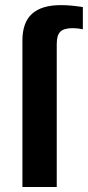

<svg xmlns="http://www.w3.org/2000/svg" viewBox="-20 -745 350 765"><path d="M69.3 -583.5Q69.3 -655.3 107.4 -689.9Q145.5 -724.6 223.1 -724.6Q261.7 -724.6 310.1 -716.8V-628.4Q290 -632.8 270 -632.8Q234.9 -632.8 220.5 -618.9Q206.1 -605 206.1 -569.8V0H69.3Z"/></svg>

Font: Liberation Sans
Style: Bold
Weight: 700
Designer: Steve Matteson
Foundry: Ascender Corporation
Version: Version 2.1.5